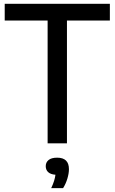

<svg xmlns="http://www.w3.org/2000/svg" viewBox="-20 -760 608 1018"><path d="M232.5 0V-651H5V-740H562.5V-651H335V0ZM251.5 237.5Q261.5 216 266.8 199Q272 182 274 166.5Q248 164.5 235.2 152.5Q222.5 140.5 222.5 121Q222.5 101 237.5 88.5Q252.5 76 283 76Q345.5 76 345.5 137Q345.5 159.5 337.2 187Q329 214.5 314.5 237.5Z"/></svg>

Font: Encode Sans SmCnd Md
Style: Regular
Weight: 500
Width: 4
Designer: Multiple Designers
Foundry: Impallari Type
Version: Version 3.002; ttfautohint (v1.8.3) -l 8 -r 50 -G 200 -x 14 